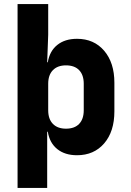

<svg xmlns="http://www.w3.org/2000/svg" viewBox="-20 -750 640 940"><path d="M540 -345V-205Q540 -106 490 -48Q440 10 357 10Q298 10 260.5 -20Q223 -50 214 -105H211V170H66V-730H216V-580L211 -445H214Q223 -500 260.5 -530Q298 -560 357 -560Q440 -560 490 -501.5Q540 -443 540 -345ZM390 -340Q390 -383 367.5 -406.5Q345 -430 303 -430Q262 -430 239 -406.5Q216 -383 216 -340V-210Q216 -167 239 -143.5Q262 -120 303 -120Q345 -120 367.5 -143.5Q390 -167 390 -210Z"/></svg>

Font: JetBrains Mono Extra Bold
Style: Regular
Weight: 800
Monospace: yes
Designer: Philipp Nurullin, Konstantin Bulenkov
Foundry: JetBrains
Version: 2.002